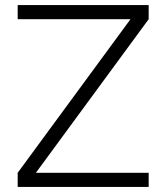

<svg xmlns="http://www.w3.org/2000/svg" viewBox="-20 -740 658 760"><path d="M568.5 0V-56H122L568.5 -664V-720H50V-664H496.5L50 -56V0Z"/></svg>

Font: Vela Sans Light
Style: Regular
Weight: 300
Designer: Principal design: Mikhail Sharanda - project Manrope.
Design modification: Ravid Balaliev
Foundry: Mikhail Sharanda
Version: Version 1.001